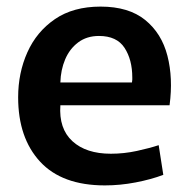

<svg xmlns="http://www.w3.org/2000/svg" viewBox="-20 -551 573 582"><path d="M298 11Q168 11 101.5 -61Q35 -133 35 -256Q35 -330 63 -392.5Q91 -455 146.5 -493Q202 -531 285 -531Q370 -531 420 -490.5Q470 -450 487.5 -382Q505 -314 494 -232H163Q158 -161 199.5 -123Q241 -85 316 -85Q356 -85 395 -93.5Q434 -102 461 -111L475 -21Q438 -7 391 2Q344 11 298 11ZM280 -442Q243 -442 217 -422.5Q191 -403 177.5 -371Q164 -339 163 -301H380Q381 -306 381 -309.5Q381 -313 381 -316Q381 -370 357.5 -406Q334 -442 280 -442Z"/></svg>

Font: Murecho Medium
Style: Regular
Weight: 500
Designer: Neil Summerour
Foundry: Positype
Version: Version 1.010; ttfautohint (v1.8.3)